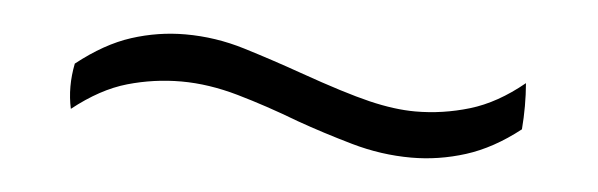

<svg xmlns="http://www.w3.org/2000/svg" viewBox="-25 -354 632 203"><g transform="rotate(5 290.5 -252.5)"><path d="M529 -287Q531 -263 529 -238Q501 -216 472.5 -207Q444 -198 415 -198Q383 -198 351.5 -207Q320 -216 292 -226Q258 -239 226.5 -248Q195 -257 166 -257Q137 -257 109 -249Q81 -241 52 -218Q47 -241 52 -266Q81 -289 109 -298Q137 -307 166 -307Q198 -307 229 -297.5Q260 -288 291 -277Q339 -260 366 -253.5Q393 -247 415 -247Q444 -247 472.5 -255.5Q501 -264 529 -287Z"/></g></svg>

Font: Tiro Devanagari Sanskrit
Style: Regular
Weight: 400
Designer: Devanagari: John Hudson & Fiona Ross. Latin: John Hudson.
Foundry: Tiro Typeworks Ltd.
Version: Version 1.52